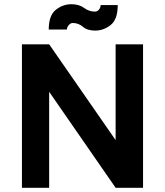

<svg xmlns="http://www.w3.org/2000/svg" viewBox="-20 -890 782 910"><path d="M297 -750H211Q211 -817 244.5 -843.5Q278 -870 318 -870Q355 -870 378.5 -852.5Q402 -835 430 -835Q441 -835 449 -844.5Q457 -854 457 -866H538Q538 -798 504.5 -771.5Q471 -745 431 -745Q394 -745 373 -763Q352 -781 325 -781Q314 -781 305.5 -770.5Q297 -760 297 -750ZM658 -680V0H528L213 -455V0H84V-680H213L528 -226V-680Z"/></svg>

Font: Palanquin Dark
Style: Regular
Weight: 400
Designer: Pria Ravichandran
Version: Version 1.000